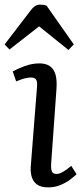

<svg xmlns="http://www.w3.org/2000/svg" viewBox="-40 -796 359 830"><path d="M120 -420Q122 -443 116 -452Q110 -461 94 -461Q81 -461 66 -457Q51 -453 30 -444L15 -487Q34 -498 66 -510Q98 -522 131 -522Q158 -522 175.5 -510Q193 -498 200 -473.5Q207 -449 204 -410L181 -87Q180 -65 184.5 -54.5Q189 -44 205 -44Q216 -44 232 -53Q248 -62 268 -79L291 -43Q281 -33 263 -19.5Q245 -6 221 4Q197 14 168 14Q137 14 120 1.5Q103 -11 97 -32Q91 -53 93 -77ZM279 -604 256 -580 129 -682 1 -582 -20 -604 88 -745Q100 -762 110.5 -769Q121 -776 133 -776Q142 -776 148 -775Q154 -774 161 -772Z"/></svg>

Font: Literata 18pt
Style: Italic
Weight: 400
Italic angle: -2°
Designer: Latin by Veronika Burian and Jose Scaglione. Greek by Irene Vlachou. Cyrillic by Vera Evstafieva
Foundry: TypeTogether
Version: Version 3.103;gftools[0.9.29]